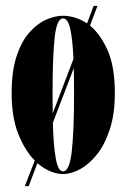

<svg xmlns="http://www.w3.org/2000/svg" viewBox="-20 -580 429 652"><path d="M64.5 52 98 -35Q65 -68 42.2 -124.8Q19.5 -181.5 19.5 -263.5Q19.5 -339.5 36.8 -390.5Q54 -441.5 81 -471.2Q108 -501 138 -513.8Q168 -526.5 194 -526.5Q212.5 -526.5 233.5 -520.5Q254.5 -514.5 275.5 -500.5L298 -560H311L285.5 -493Q320 -465.5 345 -410.2Q370 -355 370 -263.5Q370 -193.5 353.2 -141.8Q336.5 -90 309.8 -56.2Q283 -22.5 252.5 -5.8Q222 11 194 11Q173.5 11 151 1.8Q128.5 -7.5 107 -26L77.5 52ZM158.5 -263.5Q158.5 -225.5 159 -195L229.5 -380Q226.5 -446.5 218.5 -482Q210.5 -517.5 194 -517.5Q172.5 -517.5 165.5 -451.2Q158.5 -385 158.5 -263.5ZM194 2Q216.5 2 224 -68.5Q231.5 -139 231.5 -263.5Q231.5 -287 231.2 -308.2Q231 -329.5 230.5 -348.5L159.5 -163Q161.5 -84.5 169.5 -41.2Q177.5 2 194 2Z"/></svg>

Font: Imbue 100pt ExtraBold
Style: Regular
Weight: 800
Designer: Tyler Finck
Foundry: Etcetera Type Company
Version: Version 1.102; ttfautohint (v1.8.3)